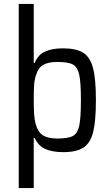

<svg xmlns="http://www.w3.org/2000/svg" viewBox="-20 -763 563 973"><path d="M75 -743H151V-444H156Q172 -485 208 -501.5Q244 -518 299 -518Q367 -518 402 -495.5Q437 -473 451.5 -418Q466 -363 466 -256Q466 -149 452 -93.5Q438 -38 403 -15Q368 8 300 8Q244 8 208.5 -8.5Q173 -25 156 -64H151V190H75ZM390 -255Q390 -346 381.5 -384.5Q373 -423 349.5 -436Q326 -449 270 -449Q224 -449 198.5 -434Q173 -419 163 -383Q155 -362 153 -333Q151 -304 151 -255Q151 -169 160 -137Q171 -95 196.5 -78Q222 -61 270 -61Q326 -61 349.5 -74Q373 -87 381.5 -125.5Q390 -164 390 -255Z"/></svg>

Font: Assailand
Style: Regular
Weight: 400
Designer: Hector Gatti with collaboration of the Omnibus-Type team
Foundry: Omnibus-Type
Version: Version 0.072;October 19, 2019;FontCreator 12.0.0.2547 64-bi